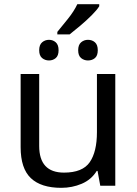

<svg xmlns="http://www.w3.org/2000/svg" viewBox="-20 -891 658 921"><path d="M255 -738Q278 -766 306.5 -801.5Q335 -837 351 -871H456V-861Q445 -843 420 -818Q395 -793 366 -768.5Q337 -744 314 -726H255ZM215 -601Q196 -601 182 -612.5Q168 -624 168 -650Q168 -676 182 -688Q196 -700 215 -700Q234 -700 247.5 -688Q261 -676 261 -650Q261 -624 247.5 -612.5Q234 -601 215 -601ZM402 -601Q383 -601 369 -612.5Q355 -624 355 -650Q355 -676 369 -688Q383 -700 402 -700Q422 -700 435.5 -688Q449 -676 449 -650Q449 -624 435.5 -612.5Q422 -601 402 -601ZM533 -536V0H461L448 -71H444Q418 -29 372 -9.5Q326 10 274 10Q177 10 128 -36.5Q79 -83 79 -185V-536H168V-191Q168 -63 287 -63Q376 -63 410.5 -113Q445 -163 445 -257V-536Z"/></svg>

Font: Noto Sans Living
Style: Regular
Weight: 400
Designer: Monotype Design Team
Foundry: Monotype Imaging Inc.
Version: Version 2.013; ttfautohint (v1.8.4.7-5d5b)